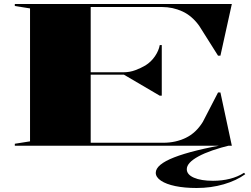

<svg xmlns="http://www.w3.org/2000/svg" viewBox="-20 -728 1256 959"><path d="M54 0V-10L130 -22V-686L54 -698V-708H1138L1081 -450H1069L975 -599Q939 -649 891 -671Q843 -693 789 -693H433V-367H597Q628 -367 656 -377.5Q684 -388 706 -401Q735 -419 754 -447Q773 -475 778 -503H788V-250H778L599 -355H433V-15H796Q857 -15 908 -39.5Q959 -64 993 -119L1069 -266H1081L1138 0ZM1136 -4Q1028 22 970.5 53.5Q913 85 913 117Q913 144 948.5 159.5Q984 175 1044 175Q1089 175 1128.5 165Q1168 155 1199 135L1205 142Q1161 174 1097.5 192.5Q1034 211 962 211Q902 211 856 201.5Q810 192 784 174.5Q758 157 758 135Q758 94 850 58Q942 22 1126 -10Z"/></svg>

Font: Kalnia Expanded Medium
Style: Regular
Weight: 500
Width: 7
Designer: Frida Medrano
Foundry: Frida Medrano
Version: Version 1.105